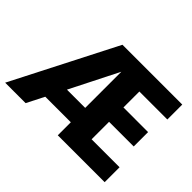

<svg xmlns="http://www.w3.org/2000/svg" viewBox="-137 -965 1228 1228"><g transform="rotate(45 477.5 -351.0)"><path d="M317 -248H482V-575ZM653 -567V-423H876V-293H653V-135H906V0H482V-118H251L191 0H6L365 -702H906V-567Z"/></g></svg>

Font: SVN-Poppins
Style: Bold
Weight: 700
Designer: Ninad Kale (Devanagari), Jonny Pinhorn (Latin)
Foundry: Indian Type Foundry
Version: Version 3.200;PS 1.000;hotconv 16.6.54;makeotf.lib2.5.65590